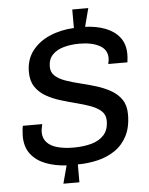

<svg xmlns="http://www.w3.org/2000/svg" viewBox="-57 -807 713 919"><g transform="rotate(-5 300.0 -347.5)"><path d="M210 66 233 -20Q178 -23 133.5 -40Q89 -57 62.5 -91Q36 -125 36 -179Q36 -190 37.5 -205Q39 -220 41 -227H134Q133 -223 130.5 -209.5Q128 -196 128 -189Q128 -159 146 -139.5Q164 -120 197 -111Q230 -102 274 -102Q322 -102 360 -112.5Q398 -123 420.5 -148Q443 -173 443 -216Q443 -245 424 -262.5Q405 -280 374 -291.5Q343 -303 305.5 -312.5Q268 -322 230.5 -333.5Q193 -345 161.5 -363Q130 -381 111 -409.5Q92 -438 92 -481Q92 -540 123.5 -581.5Q155 -623 208 -646Q261 -669 325 -672V-761H402L379 -673Q433 -671 476 -654.5Q519 -638 544 -606Q569 -574 569 -525Q569 -519 568.5 -510Q568 -501 566 -486H474Q477 -501 477.5 -505.5Q478 -510 478 -514Q478 -555 441 -575Q404 -595 344 -595Q304 -595 269.5 -585.5Q235 -576 214.5 -554.5Q194 -533 194 -497Q194 -470 213 -453Q232 -436 263.5 -425Q295 -414 332.5 -405Q370 -396 407.5 -384.5Q445 -373 477 -355Q509 -337 528 -309Q547 -281 547 -238Q547 -176 525 -134Q503 -92 466 -67Q429 -42 382.5 -31Q336 -20 287 -20V66Z"/></g></svg>

Font: Chivo Mono
Style: Italic
Weight: 400
Italic angle: -8.05°
Monospace: yes
Version: Version 1.008